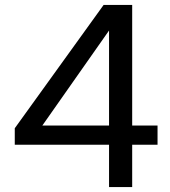

<svg xmlns="http://www.w3.org/2000/svg" viewBox="-20 -760 690 780"><path d="M423 -172V0H517V-172H620V-250H517V-740H401L40 -239V-172ZM152 -250 423 -636V-250Z"/></svg>

Font: Malmofest
Style: Regular
Weight: 400
Designer: Jonny Pinhorn (Poppins), Kolossal
Version: Version 1.004;Glyphs 3.1.2 (3151)